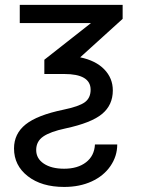

<svg xmlns="http://www.w3.org/2000/svg" viewBox="-20 -548 573 782"><path d="M127.4 63Q127.4 97.7 158.4 118.4Q189.5 139.2 241.2 139.2Q296.4 139.2 330.3 113Q364.3 86.9 366.7 40.5H457.5Q457.5 87.9 429.9 128.2Q402.3 168.5 353.5 190.9Q304.7 213.4 241.2 213.4Q149.4 213.4 93.3 169.7Q37.1 126 37.1 56.6Q37.1 -3.4 84.5 -41.3Q131.8 -79.1 237.8 -101.1Q301.8 -114.3 325.4 -131.6Q349.1 -148.9 349.1 -182.6Q349.1 -246.6 241.7 -246.6H160.6V-304.7L350.6 -454.1H60.5V-528.3H479.5V-471.2L306.6 -314.5Q370.1 -301.3 404.8 -265.4Q439.5 -229.5 439.5 -179.7Q439.5 -120.1 395.5 -83.7Q351.6 -47.4 246.6 -24.9Q184.6 -11.7 156 8.1Q127.4 27.8 127.4 63Z"/></svg>

Font: Roboto
Style: Regular
Weight: 400
Designer: Google
Version: Version 2.001047; 2015